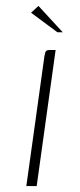

<svg xmlns="http://www.w3.org/2000/svg" viewBox="-20 -629 269 649"><path d="M69 0Q84 -109 99.5 -218.5Q115 -328 130 -438Q132 -445 132.5 -449.5Q133 -454 136.5 -457Q140 -460 147 -460H168L104 0ZM174 -520 85 -586 110 -609 192 -520Z"/></svg>

Font: Genos ExtraLight
Style: Italic
Weight: 250
Italic angle: -8°
Designer: Robert E. Leuschke
Foundry: Robert E. Leuschke
Version: Version 1.010